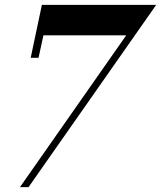

<svg xmlns="http://www.w3.org/2000/svg" viewBox="-20 -768 661 788"><path d="M62 0 498 -623H158.2L138.2 -530.8H106L151.9 -748H621.1L97.2 0Z"/></svg>

Font: Fin Serif Display
Style: Italic
Weight: 400
Italic angle: -12°
Designer: J. Blake Harris
Version: Version 1.006;FEAKit 1.0